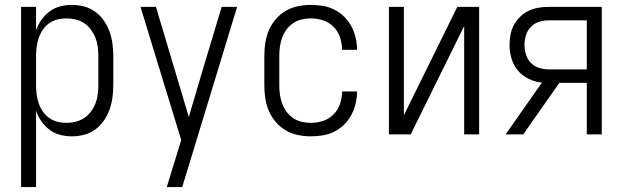

<svg xmlns="http://www.w3.org/2000/svg" viewBox="-20 -548 2540 783"><path d="M66 215V-520H127V-424Q135 -447 149 -467Q163 -487 182.5 -501.5Q202 -516 225.5 -522Q249 -528 273 -528Q299 -528 323.5 -521.5Q348 -515 368.5 -500Q389 -485 403.5 -464Q418 -443 426.5 -419.5Q435 -396 438.5 -370.5Q442 -345 442 -320V-200Q442 -175 438.5 -149.5Q435 -124 426.5 -100.5Q418 -77 403.5 -56Q389 -35 368.5 -20Q348 -5 323.5 1.5Q299 8 273 8Q249 8 225.5 2Q202 -4 182.5 -18.5Q163 -33 149 -53Q135 -73 127 -96V215ZM251 -47Q270 -47 288.5 -51.5Q307 -56 323 -66.5Q339 -77 350.5 -92.5Q362 -108 369 -125.5Q376 -143 378.5 -162Q381 -181 381 -200V-320Q381 -339 378.5 -358Q376 -377 369 -394.5Q362 -412 350.5 -427.5Q339 -443 323 -453.5Q307 -464 288.5 -468.5Q270 -473 251 -473Q232 -473 214 -468.5Q196 -464 180.5 -453Q165 -442 154.5 -426.5Q144 -411 138 -393.5Q132 -376 129.5 -357.5Q127 -339 127 -320V-200Q127 -181 129.5 -162.5Q132 -144 138 -126.5Q144 -109 154.5 -93.5Q165 -78 180.5 -67Q196 -56 214 -51.5Q232 -47 251 -47Z M660 215Q668 188 676.5 161.5Q685 135 693 108L719 23L553 -520H616L750 -71L804 -254L884 -520H947L757 104L723 215Z M1247 8Q1221 8 1194.5 2.5Q1168 -3 1145 -16.5Q1122 -30 1104.5 -50.5Q1087 -71 1076.5 -95.5Q1066 -120 1062 -146.5Q1058 -173 1058 -200V-320Q1058 -347 1062 -373.5Q1066 -400 1076.5 -424.5Q1087 -449 1104.5 -469.5Q1122 -490 1145 -503.5Q1168 -517 1194.5 -522.5Q1221 -528 1247 -528Q1272 -528 1296.5 -524Q1321 -520 1343 -509Q1365 -498 1383 -480.5Q1401 -463 1412.5 -441.5Q1424 -420 1430 -395.5Q1436 -371 1436 -346V-345H1375V-346Q1375 -371 1366.5 -396Q1358 -421 1340 -439Q1322 -457 1297.5 -465Q1273 -473 1247 -473Q1228 -473 1209.5 -468.5Q1191 -464 1175.5 -453.5Q1160 -443 1148.5 -427.5Q1137 -412 1130.5 -394Q1124 -376 1121.5 -357.5Q1119 -339 1119 -320V-200Q1119 -181 1121.5 -162.5Q1124 -144 1130.5 -126Q1137 -108 1148.5 -92.5Q1160 -77 1175.5 -66.5Q1191 -56 1209.5 -51.5Q1228 -47 1247 -47Q1273 -47 1297.5 -55Q1322 -63 1340 -81Q1358 -99 1366.5 -124Q1375 -149 1375 -174V-175H1436V-174Q1436 -149 1430 -124.5Q1424 -100 1412.5 -78.5Q1401 -57 1383 -39.5Q1365 -22 1343 -11Q1321 0 1296.5 4Q1272 8 1247 8Z M1566 0V-520H1627V-78L1845 -520H1934V0H1873V-442L1655 0Z M2042 0 2190 -211Q2162 -214 2136 -226.5Q2110 -239 2092 -260.5Q2074 -282 2066 -309.5Q2058 -337 2058 -365Q2058 -386 2062 -407Q2066 -428 2076 -446.5Q2086 -465 2101.5 -480Q2117 -495 2136 -504Q2155 -513 2176 -516.5Q2197 -520 2218 -520H2434V0H2373V-210H2261L2114 0ZM2218 -265H2373V-465H2218Q2198 -465 2178.5 -459Q2159 -453 2145 -438.5Q2131 -424 2125 -404.5Q2119 -385 2119 -365Q2119 -345 2125 -325.5Q2131 -306 2145 -291.5Q2159 -277 2178.5 -271Q2198 -265 2218 -265Z"/></svg>

Font: Iosevka Custom Light
Style: Regular
Weight: 300
Monospace: yes
Designer: Belleve Invis
Foundry: Belleve Invis
Version: Version 27.3.5